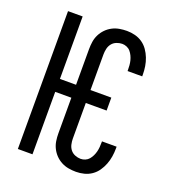

<svg xmlns="http://www.w3.org/2000/svg" viewBox="-136 -849 872 962"><g transform="rotate(20 300.0 -367.5)"><path d="M377 8Q357 8 337 4.5Q317 1 299 -8.5Q281 -18 267 -32.5Q253 -47 244 -65Q235 -83 232 -103Q229 -123 229 -143V-333H143V0H65V-735H143V-402H229V-592Q229 -612 232 -632Q235 -652 244 -670Q253 -688 267 -702.5Q281 -717 299 -726.5Q317 -736 337 -739.5Q357 -743 377 -743Q399 -743 420.5 -737.5Q442 -732 460 -719.5Q478 -707 490.5 -689Q503 -671 511 -650.5Q519 -630 522.5 -608Q526 -586 526 -564V-555H448V-561Q448 -573 447 -585.5Q446 -598 443 -610Q440 -622 434.5 -633.5Q429 -645 421 -654.5Q413 -664 401 -669Q389 -674 377 -674Q362 -674 347 -668Q332 -662 322.5 -650Q313 -638 309.5 -622.5Q306 -607 306 -592V-402H417V-333H306V-143Q306 -128 309.5 -112.5Q313 -97 322.5 -85Q332 -73 347 -67Q362 -61 377 -61Q389 -61 401 -66Q413 -71 421 -80.5Q429 -90 434.5 -101.5Q440 -113 443 -125Q446 -137 447 -149.5Q448 -162 448 -174V-180H526V-171Q526 -149 522.5 -127Q519 -105 511 -84.5Q503 -64 490.5 -46Q478 -28 460 -15.5Q442 -3 420.5 2.5Q399 8 377 8Z"/></g></svg>

Font: Iosevka Extended
Style: Regular
Weight: 400
Width: 7
Monospace: yes
Designer: Belleve Invis
Foundry: Belleve Invis
Version: Version 32.5.0; ttfautohint (v1.8.4)